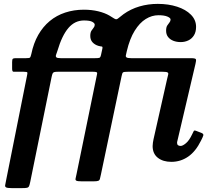

<svg xmlns="http://www.w3.org/2000/svg" viewBox="-20 -820 1120 990"><path d="M276 -557.5Q299.5 -637 332.8 -675.8Q366 -714.5 413 -714.5Q443 -714.5 455.8 -707.5Q468.5 -700.5 468.5 -692.5Q468.5 -684 462.8 -677.2Q457 -670.5 451.2 -661.2Q445.5 -652 445.5 -634.5Q445.5 -614.5 457.2 -601.8Q469 -589 487.5 -583.5Q498.5 -580.5 504.5 -580.2Q510.5 -580 507.5 -567.5L501 -537.5Q498 -523.5 492.2 -521.8Q486.5 -520 468.5 -520H293.5Q275 -520 270.5 -524.5Q266 -529 269.2 -537.8Q272.5 -546.5 276 -557.5ZM991 -681.5Q991 -717.5 964.5 -744.2Q938 -771 893.2 -785.5Q848.5 -800 793.5 -800Q744 -800 699 -786.8Q654 -773.5 617 -747Q601 -735 593.5 -728.5Q586 -722 581.5 -720.8Q577 -719.5 569.2 -724.2Q561.5 -729 544.5 -739.5Q520.5 -753.5 486.5 -761.8Q452.5 -770 412.5 -770Q361 -770 316.2 -755.2Q271.5 -740.5 236.5 -711.5Q201.5 -682.5 177.2 -640Q153 -597.5 141.5 -541.5Q138 -526.5 134.8 -523.2Q131.5 -520 113 -520H60Q49.5 -520 46 -516.8Q42.5 -513.5 42.5 -499.5V-467Q42.5 -450.5 49.2 -450.2Q56 -450 69.5 -450H102Q120 -450 121 -446Q122 -442 119 -428.5L12 107Q9.5 123.5 7 132.8Q4.5 142 11 146Q17.5 150 41 150H92.5Q111.5 150 119.2 148.2Q127 146.5 130 139.5Q133 132.5 136 117.5L246 -422.5Q248.5 -434.5 251 -440.5Q253.5 -446.5 259.5 -448.2Q265.5 -450 278 -450H460Q473.5 -450 477.8 -447.8Q482 -445.5 480.8 -439.8Q479.5 -434 477.5 -423.5L375 76Q372 91.5 369.8 100Q367.5 108.5 374 111.8Q380.5 115 401.5 115H463Q480.5 115 487 112.2Q493.5 109.5 495.2 102.2Q497 95 500 81.5L607 -427.5Q610 -444 614.8 -447Q619.5 -450 639.5 -450H817.5Q838.5 -450 844 -446.5Q849.5 -443 847 -434.8Q844.5 -426.5 841.5 -412L771.5 -101.5Q770 -95 768.5 -84.8Q767 -74.5 767 -67Q767 -27.5 793.8 -6.5Q820.5 14.5 863.5 14.5Q911 14.5 950 -12.2Q989 -39 1016.5 -95Q1025.5 -112.5 1028.2 -121.2Q1031 -130 1018 -135L992 -145Q981 -149.5 978.8 -143.8Q976.5 -138 970 -126Q955.5 -95.5 938.8 -81.5Q922 -67.5 911.5 -67.5Q893 -67.5 893 -83.5Q893 -88.5 895 -95L988 -491Q992.5 -509 990 -514.5Q987.5 -520 965 -520H657.5Q638.5 -520 632.8 -523.8Q627 -527.5 629.2 -535.5Q631.5 -543.5 634 -557Q649 -620.5 674.5 -661.5Q700 -702.5 731.5 -722Q763 -741.5 797 -741.5Q827 -741.5 843.2 -734.5Q859.5 -727.5 859.5 -719.5Q859.5 -711 853.8 -704.2Q848 -697.5 842.2 -688.2Q836.5 -679 836.5 -661.5Q836.5 -642.5 846.5 -629.5Q856.5 -616.5 873.5 -609.8Q890.5 -603 911.5 -603Q933.5 -603 951.5 -611.8Q969.5 -620.5 980.2 -638Q991 -655.5 991 -681.5Z"/></svg>

Font: Besley SemiBold
Style: Italic
Weight: 600
Italic angle: -13°
Designer: Owen Earl
Foundry: indestructible type*
Version: Version 2.001